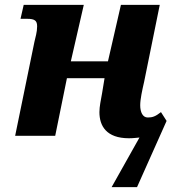

<svg xmlns="http://www.w3.org/2000/svg" viewBox="-20 -556 724 786"><path d="M437 210H541L662 -61L639 -97C616 -79 604 -75 585 -75C564 -75 554 -97 554 -125C554 -150 562 -186 570 -221L634 -536H475L422 -305H270L323 -536H77L64 -479H91C123 -479 132 -471 132 -448C132 -424 125 -404 121 -385L42 0H206L254 -236H408L398 -175C393 -147 387 -120 387 -97C387 -41 415 10 508 10C525 10 539 8 551 7Z"/></svg>

Font: Noto Serif SemiCondensed Extra
Style: Italic
Weight: 800
Width: 4
Italic angle: -12°
Designer: Monotype Design Team
Foundry: Monotype Imaging Inc.
Version: Version 1.901